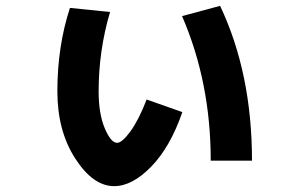

<svg xmlns="http://www.w3.org/2000/svg" viewBox="-20 -584 1040 656"><path d="M602 -529 732 -564Q841 -334 841 -35H700Q700 -303 602 -529ZM219 -557 356 -543Q317 -411 317 -272Q317 -195 338 -145.5Q359 -96 380 -96Q397 -96 425.5 -135Q454 -174 481 -244L603 -201Q562 -82 497 -15Q432 52 370 52Q298 52 237 -42.5Q176 -137 176 -272Q176 -426 219 -557Z"/></svg>

Font: Mplus 1p ExtraBold
Style: Regular
Weight: 800
Version: Version 1.061